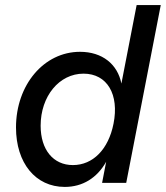

<svg xmlns="http://www.w3.org/2000/svg" viewBox="-20 -720 653 756"><path d="M235 16C305 16 362 -19 398 -83L382 0H477L613 -700H518L458 -391C443 -467 383 -516 295 -516C153 -516 43 -386 43 -218C43 -78 120 16 235 16ZM267 -70C190 -70 140 -130 140 -225C140 -341 213 -430 309 -430C402 -430 450 -348 427 -233C407 -132 346 -70 267 -70Z"/></svg>

Font: Uncut Sans Medium Italic
Style: Regular
Weight: 500
Italic angle: -11°
Designer: Kasper Nordkvist
Foundry: UNCUT.wtf
Version: Version 1.304;Glyphs 3.2 (3246)